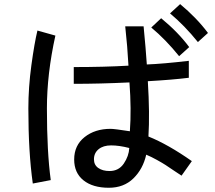

<svg xmlns="http://www.w3.org/2000/svg" viewBox="-20 -889 1040 929"><path d="M117.2 -364.3Q117.2 -465.8 131.8 -573.2Q146.5 -680.7 161.1 -741.2L248 -716.8Q207 -531.2 207 -364.3Q207 -153.3 225.6 -17.6L138.7 -1Q117.2 -153.3 117.2 -364.3ZM338.9 -117.2Q338.9 -185.5 389.2 -225.6Q439.5 -265.6 514.6 -265.6Q533.2 -265.6 608.4 -253.9Q616.2 -359.4 606.4 -490.2Q461.9 -483.4 336.9 -483.4V-564.5Q483.4 -564.5 601.6 -571.3Q596.7 -664.1 585.9 -761.7H674.8Q685.5 -652.3 690.4 -577.1Q768.6 -580.1 893.6 -594.7V-512.7Q815.4 -502.9 695.3 -496.1Q705.1 -337.9 698.2 -228.5Q793 -190.4 908.2 -109.4L858.4 -39.1Q851.6 -43 823.7 -62Q795.9 -81.1 780.8 -90.8Q765.6 -100.6 739.3 -115.2Q712.9 -129.9 687.5 -140.6Q671.9 -71.3 625.5 -25.9Q579.1 19.5 506.8 19.5Q428.7 19.5 383.8 -16.6Q338.9 -52.7 338.9 -117.2ZM434.6 -118.2Q434.6 -90.8 455.6 -76.2Q476.6 -61.5 509.8 -61.5Q554.7 -61.5 579.1 -97.7Q603.5 -133.8 605.5 -172.9Q556.6 -185.5 517.6 -185.5Q479.5 -185.5 457 -167Q434.6 -148.4 434.6 -118.2ZM802.7 -824.2 851.6 -869.1Q931.6 -802.7 986.3 -729.5L937.5 -685.5Q873 -765.6 802.7 -824.2ZM711.9 -755.9 759.8 -800.8Q842.8 -732.4 895.5 -661.1L846.7 -617.2Q782.2 -697.3 711.9 -755.9Z"/></svg>

Font: Gothic A1 Medium
Style: Regular
Weight: 500
Designer: HanYang I&C Co.,Ltd.
Foundry: HanYang I&C Co.,Ltd.
Version: Version 2.50